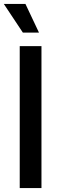

<svg xmlns="http://www.w3.org/2000/svg" viewBox="-23 -964 311 984"><path d="M189.5 -727.5V0H78.1V-727.5ZM94.2 -796.9 -3.4 -943.8H107.4L176.8 -796.9Z"/></svg>

Font: Inter 17pt Medium
Style: Regular
Weight: 500
Version: Version 4.001;git-66647c0bb